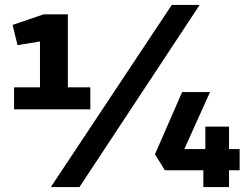

<svg xmlns="http://www.w3.org/2000/svg" viewBox="-20 -758 1015 778"><path d="M142 -315V-590L51 -575L31 -657L157 -700H255V-315ZM37 -404H346V-315H37ZM186 0 676 -738H789L302 0ZM951 -68H908V0H804V-68H648L608 -133L718 -385H831L727 -154H812V-245H908V-154H951Z"/></svg>

Font: REM Medium
Style: Regular
Weight: 500
Designer: Octavio Pardo
Foundry: Ashler Design
Version: Version 1.005;gftools[0.9.28]